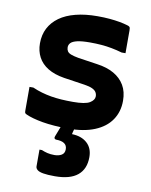

<svg xmlns="http://www.w3.org/2000/svg" viewBox="-88 -613 726 924"><g transform="rotate(10 275.0 -151.0)"><path d="M267.7 -121Q327.8 -121 349.8 -134.5Q371.8 -148.1 371.8 -165.9Q371.8 -177.2 366.3 -186.2Q360.9 -195.2 347.3 -201.7Q333.7 -208.2 308.6 -212.1L206.1 -227.4Q157.7 -235.3 125.9 -254.8Q94.1 -274.4 78.5 -304Q62.8 -333.7 62.8 -371.2Q62.8 -413 79.6 -445.4Q96.4 -477.8 128.3 -500.8Q160.3 -523.8 207.1 -535.7Q253.8 -547.7 313.7 -547.7Q346.1 -547.7 373 -545.3Q399.9 -542.9 421.9 -538.9Q444 -534.9 460.8 -529.8Q468.2 -527.8 471.4 -525.3Q474.6 -522.9 475.6 -518.8Q476.5 -514.6 476.5 -507.4Q476.5 -485.6 476.5 -454.2Q476.5 -422.7 476.5 -395.7H457.7Q431.4 -403.3 406.4 -408Q381.4 -412.8 355.4 -414.9Q329.4 -417 299.5 -417Q259.8 -417 237.4 -411.7Q215 -406.4 206.2 -397.2Q197.4 -388 197.4 -375.6Q197.4 -364.7 202.4 -356.6Q207.5 -348.4 220.8 -343.4Q234 -338.3 256.7 -334.2L351.3 -320.1Q399.8 -313.5 433.8 -294.1Q467.8 -274.7 486.2 -243.4Q504.6 -212.2 504.6 -167.6Q504.6 -113.9 477.3 -74Q450.1 -34 397.1 -12.1Q344.1 9.7 267.3 9.7Q231.3 9.7 200 7.3Q168.7 5 142.5 0.5Q116.3 -4 95.3 -9.9Q74.2 -15.7 59.5 -22.5Q53.4 -25.4 51.5 -28.2Q49.7 -30.9 49.7 -39.1Q49.7 -62 49.7 -94.1Q49.7 -126.2 49.7 -155.8H68.5Q91.8 -145.6 114.2 -139.2Q136.7 -132.7 160.4 -128.6Q184.1 -124.6 210.5 -122.8Q236.9 -121 267.7 -121ZM311.2 -50.2Q308.5 -40.8 306.2 -30.3Q303.8 -19.9 301.5 -10.4Q299.1 -1 296.8 7.8Q294.6 16.5 292.6 23.3L290.6 32.6Q337.1 33.8 364.6 58.6Q392.2 83.4 392.2 127.4Q392.2 185.5 355.2 216Q318.2 246.5 244.3 246.5Q208.1 246.5 187.2 242.8Q166.4 239.2 157.9 231.7Q149.4 224.3 149.4 215.1Q149.4 199.4 149.4 184.9Q149.4 170.4 149.4 157.3Q149.4 144.2 149.4 133.2H161.4Q174.9 139 189.8 142.7Q204.7 146.4 225 146.4Q245 146.4 259.4 138Q273.8 129.5 273.8 109.6Q273.8 90.9 260.1 81.5Q246.5 72.2 220.3 72Q215.3 72 212.3 68.2Q209.3 64.3 211.8 57.6Q217.2 44.2 221.7 32.1Q226.2 20.1 230.8 8.4Q235.3 -3.2 239.8 -13.9Q244.3 -24.6 248.9 -35.5Q251.6 -40.8 256.4 -44.1Q261.1 -47.5 273.6 -48.8Q286.1 -50.2 311.2 -50.2Z"/></g></svg>

Font: Recursive Sans Linear Light
Style: Regular
Weight: 300
Version: Version 1.085